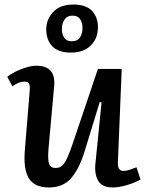

<svg xmlns="http://www.w3.org/2000/svg" viewBox="-20 -813 646 847"><path d="M12 -474Q28 -487 50.5 -498Q73 -509 97 -516Q121 -523 140 -523Q227 -523 219 -434L194 -157Q190 -109 196.5 -90.5Q203 -72 225 -72Q241 -72 252.5 -81Q264 -90 275.5 -114Q287 -138 302 -183L412 -509H517L500 -97Q498 -59 525 -59Q537 -59 552 -64Q567 -69 582 -75L600 -21Q576 -7 540 3.5Q504 14 478 14Q431 14 413.5 -15Q396 -44 401 -92L428 -361L420 -363L351 -138Q327 -64 292 -25Q257 14 195 14Q133 14 107.5 -26Q82 -66 90 -156L111 -411Q113 -437 107.5 -445Q102 -453 88 -453Q62 -453 35 -432ZM294 -581Q237 -581 210.5 -609Q184 -637 184 -684Q184 -727 214.5 -760Q245 -793 304 -793Q359 -793 385.5 -765.5Q412 -738 412 -692Q412 -644 380.5 -612.5Q349 -581 294 -581ZM297 -631Q322 -631 333 -648Q344 -665 344 -690Q344 -713 333.5 -728.5Q323 -744 300 -744Q276 -744 264.5 -726.5Q253 -709 253 -686Q253 -663 263 -647Q273 -631 297 -631Z"/></svg>

Font: Literata 12pt Medium
Style: Italic
Weight: 500
Italic angle: -2°
Designer: Latin by Veronika Burian and Jose Scaglione. Greek by Irene Vlachou. Cyrillic by Vera Evstafieva
Foundry: TypeTogether
Version: Version 3.002